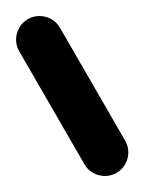

<svg xmlns="http://www.w3.org/2000/svg" viewBox="-181 -687 536 714"><g transform="rotate(-30 87.5 -330.0)"><path d="M0 -87.7H175V-572.7H0ZM87.7 -175Q63.7 -175 43.7 -163.2Q23.7 -151.3 11.8 -131.3Q0 -111.3 0 -87.7Q0 -63.7 11.8 -43.7Q23.7 -23.7 43.7 -11.8Q63.7 0 87.7 0Q111.3 0 131.3 -11.8Q151.3 -23.7 163.2 -43.7Q175 -63.7 175 -87.7Q175 -111.3 163.2 -131.3Q151.3 -151.3 131.3 -163.2Q111.3 -175 87.7 -175ZM87.7 -660Q63.7 -660 43.7 -648.2Q23.7 -636.3 11.8 -616.3Q0 -596.3 0 -572.7Q0 -548.7 11.8 -528.7Q23.7 -508.7 43.7 -496.8Q63.7 -485 87.7 -485Q111.3 -485 131.3 -496.8Q151.3 -508.7 163.2 -528.7Q175 -548.7 175 -572.7Q175 -596.3 163.2 -616.3Q151.3 -636.3 131.3 -648.2Q111.3 -660 87.7 -660Z"/></g></svg>

Font: Wavefont Thin
Style: Regular
Weight: 100
Monospace: yes
Version: Version 3.005;gftools[0.9.33]